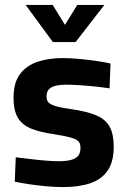

<svg xmlns="http://www.w3.org/2000/svg" viewBox="-20 -749 515 780"><path d="M236 11Q203 11 165.5 7.5Q128 4 95.5 -1Q63 -6 40 -11L44 -110Q70 -107 102.5 -103Q135 -99 166.5 -96.5Q198 -94 218 -94Q248 -94 267.5 -99Q287 -104 297 -115.5Q307 -127 307 -149Q307 -166 298.5 -175Q290 -184 266.5 -190.5Q243 -197 198 -204Q142 -212 105.5 -227Q69 -242 52 -271.5Q35 -301 35 -352Q35 -414 62 -449Q89 -484 134 -498.5Q179 -513 232 -513Q267 -513 304 -509.5Q341 -506 374 -501Q407 -496 429 -491L425 -390Q400 -394 367 -397.5Q334 -401 301.5 -403Q269 -405 247 -405Q224 -405 206 -400.5Q188 -396 178.5 -386Q169 -376 169 -356Q169 -342 177 -333Q185 -324 207.5 -317.5Q230 -311 273 -305Q335 -296 372 -280Q409 -264 425.5 -234Q442 -204 442 -153Q442 -93 418 -57Q394 -21 348 -5Q302 11 236 11ZM195 -578 84 -729H194L244 -648L294 -729H404L287 -578Z"/></svg>

Font: Cairo Play
Style: Bold
Weight: 700
Version: Version 3.119